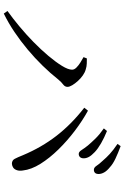

<svg xmlns="http://www.w3.org/2000/svg" viewBox="163 -922 673 1040"><g transform="rotate(90 500.0 -402.5)"><path d="M814 -492Q803 -492 793.5 -507Q784 -522 769 -541Q753 -560 731 -582.5Q709 -605 676 -628L690 -645Q727 -630 756.5 -613Q786 -596 804 -579Q823 -561 830.5 -547Q838 -533 838 -519Q838 -506 831.5 -499Q825 -492 814 -492ZM40 -106Q78 -133 122 -169.5Q166 -206 207.5 -246.5Q249 -287 283 -327.5Q317 -368 337.5 -401.5Q358 -435 358 -456Q358 -468 346.5 -479.5Q335 -491 319 -501Q303 -511 290 -518L297 -536Q309 -536 325 -535.5Q341 -535 356 -530Q372 -526 388.5 -514.5Q405 -503 419 -487.5Q433 -472 442 -457Q451 -442 451 -431Q451 -417 438 -407.5Q425 -398 411 -381Q377 -338 336 -296Q295 -254 249 -215.5Q203 -177 154 -144Q105 -111 54 -86ZM868 -130Q849 -130 841 -145Q833 -160 821 -190Q779 -290 716.5 -371Q654 -452 564 -522L580 -542Q633 -513 688 -471.5Q743 -430 790 -382Q837 -334 868 -284.5Q899 -235 904 -189Q907 -171 902.5 -157.5Q898 -144 889 -137.5Q880 -131 868 -130ZM900 -574Q888 -574 878.5 -588.5Q869 -603 852 -621Q835 -641 814.5 -660Q794 -679 760 -702L772 -719Q810 -705 839.5 -691Q869 -677 886 -661Q906 -645 914.5 -629.5Q923 -614 923 -600Q923 -587 917 -580.5Q911 -574 900 -574Z"/></g></svg>

Font: Noto Serif SC ExtraLight
Style: Regular
Weight: 400
Version: Version 2.002-H1;hotconv 1.1.0;makeotfexe 2.6.0